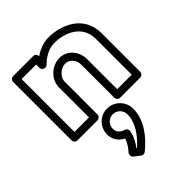

<svg xmlns="http://www.w3.org/2000/svg" viewBox="-258 -683 1189 1189"><g transform="rotate(-45 336.0 -88.5)"><path d="M85 -25V-488H212V-459C212 -443.9 226.3 -434 237 -434H239C245.8 -434 252.8 -437.4 256.7 -441.3C293.7 -478.3 338.9 -503 386 -503C475.1 -503 586 -460.3 586 -338V-25H459V-290C459 -351.3 415.8 -415 342 -415C275.5 -415 212 -356.7 212 -290V-25ZM35 0C35 10.7 44.9 25 60 25H237C247.7 25 262 15.1 262 0V-290C262 -325.3 302.5 -365 342 -365C382.2 -365 409 -330.7 409 -290V0C409 10.7 418.9 25 434 25H611C621.7 25 636 15.1 636 0V-338C636 -501.7 484.9 -553 386 -553C339.9 -553 299.3 -536.9 262 -511V-513C262 -523.7 252.1 -538 237 -538H60C49.3 -538 35 -528.1 35 -513ZM228.9 304.7C222.5 316.3 224.1 332.3 233.7 339.8L273.7 370.8C282.3 377.5 295.8 377.8 304.9 370.3C369.5 317 444 235.5 444 130C444 66.3 392.7 15 329 15C266.8 15 216 66.5 216 130C216 173.6 242.4 208.8 278.2 225.9C263.7 269.1 229.9 303.7 228.9 304.7ZM329 65C365.3 65 394 93.7 394 130C394 203.9 344.1 269.1 288.2 318.8L285.2 316.4C302.7 293.7 324.2 260.1 332.6 214.5C335.1 201.1 325.6 188.5 313.8 185.7C285.2 178.9 266 156.9 266 130C266 93.5 295.2 65 329 65Z"/></g></svg>

Font: Hussar Ekologiczny
Style: Regular
Weight: 400
Foundry: Cannot Into Space Fonts
Version: Version 0.97